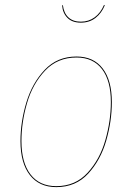

<svg xmlns="http://www.w3.org/2000/svg" viewBox="-20 -759 544 788"><path d="M64 -180Q64 -258 88 -338Q112 -418 163.5 -472.5Q215 -527 294 -527Q364 -527 401.5 -478Q439 -429 439 -340Q439 -262 416 -182Q393 -102 342 -46.5Q291 9 211 9Q141 9 102.5 -40.5Q64 -90 64 -180ZM435 -340Q435 -428 398.5 -475.5Q362 -523 294 -523Q216 -523 165 -469Q114 -415 91 -336Q68 -257 68 -180Q68 -92 105 -43.5Q142 5 211 5Q289 5 339.5 -50Q390 -105 412.5 -184.5Q435 -264 435 -340ZM235 -737 238 -738Q242 -705 261 -687.5Q280 -670 312 -670Q344 -670 368.5 -688Q393 -706 407 -739L410 -737Q397 -705 372 -685.5Q347 -666 312 -666Q276 -666 256.5 -686Q237 -706 235 -737Z"/></svg>

Font: Fira Sans Condensed Four
Style: Italic
Weight: 100
Width: 3
Italic angle: -8°
Designer: bBox Type GmbH & Carrois Corporate GbR & Edenspiekermann AG
Foundry: bBox Type GmbH & Carrois Corporate GbR & Edenspiekermann AG
Version: Version 4.301